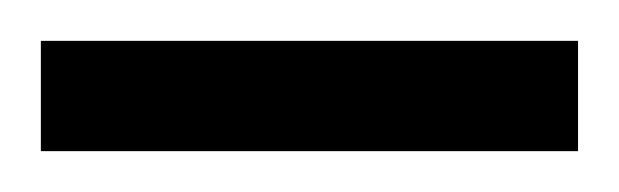

<svg xmlns="http://www.w3.org/2000/svg" viewBox="-20 -720 303 94"><path d="M0 -646V-700H263V-646Z"/></svg>

Font: Archivo SemiCondensed Light
Style: Regular
Weight: 300
Width: 4
Designer: Hector Gatti
Foundry: Omnibus-Type
Version: Version 2.001